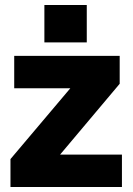

<svg xmlns="http://www.w3.org/2000/svg" viewBox="-20 -750 534 770"><path d="M328 -580V-730H158V-580ZM22 0H469V-130H221L460 -414V-526H37V-396H262L22 -112Z"/></svg>

Font: Raleway Black
Style: Regular
Weight: 900
Designer: Matt McInerney, Pablo Impallari, Rodrigo Fuenzalida
Foundry: Matt McInerney, Pablo Impallari, Rodrigo Fuenzalida
Version: Version 3.000g; ttfautohint (v1.5) -l 8 -r 28 -G 28 -x 14 -D